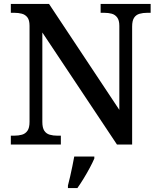

<svg xmlns="http://www.w3.org/2000/svg" viewBox="-20 -734 810 975"><path d="M35 0V-45H51Q74 -45 91.5 -50Q109 -55 119.5 -70Q130 -85 130 -115V-603Q130 -632 119 -646Q108 -660 90.5 -664.5Q73 -669 53 -669H35V-714H229L586 -176V-603Q586 -631 575 -645.5Q564 -660 547 -664.5Q530 -669 509 -669H491V-714H745V-669H727Q706 -669 688.5 -664Q671 -659 661 -644Q651 -629 651 -599V0H574L195 -569V-115Q195 -85 205 -70Q215 -55 232.5 -50Q250 -45 271 -45H289V0ZM325 208Q331 186 336.5 161Q342 136 347.5 110Q353 84 357 61H459V71Q450 92 435.5 119Q421 146 404.5 173Q388 200 373 221H325Z"/></svg>

Font: Noto Serif Khmer Medium
Style: Regular
Weight: 500
Version: Version 2.003